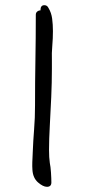

<svg xmlns="http://www.w3.org/2000/svg" viewBox="-20 -703 360 740"><path d="M161 17Q146 17 126.5 0Q107 -17 105 -48Q104 -62 104.5 -77.5Q105 -93 106 -111V-112Q108 -162 111.5 -205Q115 -248 115 -297Q115 -389 116.5 -472.5Q118 -556 118 -646Q118 -654 123.5 -658.5Q129 -663 136 -663V-664Q136 -683 151 -683Q162 -683 167 -672Q178 -654 181 -631Q184 -608 184 -583Q184 -555 181.5 -526Q179 -497 180 -473V-438Q180 -386 177.5 -329Q175 -272 172 -219Q169 -166 169 -126Q169 -95 172 -75Q175 -61 176.5 -38Q178 -15 178 0Q178 17 161 17Z"/></svg>

Font: Ruge Boogie
Style: Regular
Weight: 400
Designer: Robert E. Leuschke
Foundry: Robert E. Leuschke
Version: Version 1.010; ttfautohint (v1.8.3)